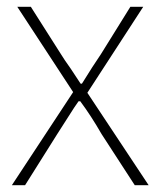

<svg xmlns="http://www.w3.org/2000/svg" viewBox="-20 -547 474 567"><path d="M196 -275 31 -527H71L160 -387Q169 -372 189 -344L218 -300H222Q254 -352 278 -387L365 -527H403L238 -273L419 0H378L280 -151Q249 -205 217 -248H212Q201 -233 181 -201L149 -151L54 0H15Z"/></svg>

Font: Merged Yaku Han JP Thin
Style: Regular
Weight: 250
Designer: Ryoko NISHIZUKA 西塚涼子 (kana, bopomofo & ideographs); Paul D. Hunt (Latin, Greek & Cyrillic); Sandoll Communications 산돌커뮤니
Foundry: Adobe
Version: Version 2.004